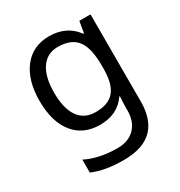

<svg xmlns="http://www.w3.org/2000/svg" viewBox="-183 -674 980 1043"><g transform="rotate(-30 307.5 -153.0)"><path d="M275 -546Q328 -546 370.5 -526Q413 -506 443 -465H448L460 -536H530V9Q530 85 504 136.5Q478 188 425 214Q372 240 290 240Q232 240 183.5 231.5Q135 223 97 206V125Q135 145 186 156Q237 167 295 167Q364 167 403.5 126.5Q443 86 443 16V-5Q443 -17 444 -39.5Q445 -62 446 -71H442Q414 -30 372.5 -10Q331 10 276 10Q172 10 113.5 -63Q55 -136 55 -267Q55 -395 113.5 -470.5Q172 -546 275 -546ZM287 -472Q220 -472 183 -418.5Q146 -365 146 -266Q146 -167 182.5 -114.5Q219 -62 289 -62Q330 -62 359 -72.5Q388 -83 407 -105.5Q426 -128 435 -163Q444 -198 444 -246V-267Q444 -340 427.5 -385Q411 -430 376 -451Q341 -472 287 -472Z"/></g></svg>

Font: hexkannada15
Style: Book
Weight: 400
Designer: Jelle Bosma - Monotype Design Team
Foundry: Monotype Imaging Inc.
Version: Version 2.003